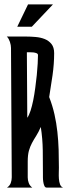

<svg xmlns="http://www.w3.org/2000/svg" viewBox="-20 -849 318 869"><path d="M164.6 -274.4Q154.3 -250.5 143.8 -234.1Q133.3 -217.8 124.8 -201.9Q116.2 -186 110.8 -166.7Q105.5 -147.5 105.5 -117.7V-46.4Q105.5 -33.2 110.1 -20.8Q114.7 -8.3 126 0H11.7Q23.9 -7.8 28.6 -20.5Q33.2 -33.2 33.2 -46.4L29.8 -631.8Q29.8 -637.7 28.6 -645Q27.3 -652.3 24.9 -659.4Q22.5 -666.5 19 -672.9Q15.6 -679.2 10.7 -683.6H98.1Q118.7 -683.6 141.1 -681.6Q163.6 -679.7 182.1 -672.4Q200.7 -665 212.9 -649.9Q225.1 -634.8 225.1 -608.4Q225.1 -560.1 217.8 -508.5Q210.4 -457 202.6 -409.7Q217.8 -370.6 226.6 -331.3Q235.4 -292 239.7 -252Q244.1 -211.9 245.4 -171.4Q246.6 -130.9 246.6 -89.8Q246.6 -81.5 246.1 -67.6Q245.6 -53.7 246.6 -39.8Q247.6 -25.9 251.7 -14.6Q255.9 -3.4 265.6 0H190.9Q184.1 0 180.7 -8.1Q177.2 -16.1 175.8 -26.4Q174.3 -36.6 174.3 -46.4Q174.3 -56.2 174.3 -60.1Q174.3 -113.8 173.6 -167.5Q172.9 -221.2 164.6 -274.4ZM103.5 -315.9Q111.3 -326.7 118.2 -347.7Q125 -368.7 130.4 -395.3Q135.7 -421.9 139.6 -451.4Q143.6 -481 146.5 -509Q149.4 -537.1 150.6 -560.8Q151.9 -584.5 151.9 -599.6Q151.9 -605.5 145.5 -608.2Q139.2 -610.8 130.6 -611.8Q122.1 -612.8 113.8 -612.5Q105.5 -612.3 101.6 -612.3ZM106.9 -829.1H219.7L124 -728H58.1Z"/></svg>

Font: XAYAX
Style: Regular
Weight: 400
Designer: Peter Wiegel
Foundry: Peter Wiegel
Version: Version 1.000 2009 initial release